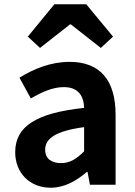

<svg xmlns="http://www.w3.org/2000/svg" viewBox="-20 -863 631 897"><path d="M217 14C281 14 337 -18 386 -60H389L400 0H520V-327C520 -489 447 -574 305 -574C217 -574 137 -541 71 -500L124 -403C176 -433 226 -456 278 -456C347 -456 371 -414 373 -359C148 -335 51 -272 51 -152C51 -57 117 14 217 14ZM265 -101C222 -101 191 -120 191 -164C191 -214 237 -251 373 -269V-156C338 -121 307 -101 265 -101ZM110 -692 167 -639 307 -749H311L451 -639L508 -692L383 -843H234Z"/></svg>

Font: Genne Gothic Bold
Style: Regular
Weight: 700
Designer: Ryoko NISHIZUKA (kana & ideographs); Paul D. Hunt (Latin, Greek & Cyrillic); Wenlong ZHANG (bopomofo); Sandoll Communica
Foundry: Adobe Systems Incorporated
Version: Version 1.004;PS 1.004;hotconv 16.6.51;makeotf.lib2.5.65220